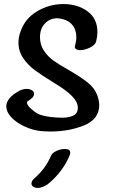

<svg xmlns="http://www.w3.org/2000/svg" viewBox="-20 -693 640 946"><path d="M299 41Q326 41 326 59Q326 66 324 70Q290 154 215 215Q205 222 191.5 227.5Q178 233 166 233Q155 233 147 229Q135 222 135 212Q135 198 150 185Q204 139 232 73Q238 60 258.5 50.5Q279 41 299 41ZM320 -347Q385 -310 419.5 -280Q454 -250 465 -205Q469 -185 469 -176Q469 -106 395 -75.5Q321 -45 227 -45Q190 -45 162 -50Q129 -56 93.5 -73.5Q58 -91 34.5 -116.5Q11 -142 11 -169Q11 -211 76 -246Q94 -255 111 -255Q127 -255 137.5 -248Q148 -241 148 -231Q148 -213 119 -196Q113 -193 113 -187Q113 -175 132 -158Q151 -141 162 -135Q192 -118 258 -114Q266 -113 286 -113Q322 -113 344 -125Q366 -137 363 -169Q359 -212 276 -266L238 -290Q186 -322 152.5 -346.5Q119 -371 95 -405.5Q71 -440 71 -483Q71 -510 81 -537Q103 -602 163 -637.5Q223 -673 292 -673Q363 -673 411.5 -637Q460 -601 460 -535Q460 -514 454 -490Q450 -472 424 -459Q398 -446 375 -446Q361 -446 353.5 -452Q346 -458 350 -469Q356 -490 356 -511Q356 -544 339 -567Q322 -590 289 -599Q271 -603 262 -603Q226 -603 201.5 -577.5Q177 -552 177 -510Q177 -472 196.5 -443Q216 -414 244 -394Q272 -374 320 -347Z"/></svg>

Font: Sedgwick Ave
Style: Regular
Weight: 400
Designer: Kevin Burke, Pedro Vergani
Foundry: Google, Inc.
Version: Version 1.000